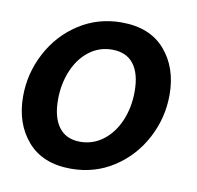

<svg xmlns="http://www.w3.org/2000/svg" viewBox="-64 -572 666 648"><g transform="rotate(10 269.0 -248.0)"><path d="M18 -203Q18 -282 55 -352Q92 -422 157 -464Q222 -506 303 -506Q400 -506 452 -446Q504 -386 504 -293Q504 -214 467 -144Q430 -74 365 -32Q300 10 219 10Q122 10 70 -50Q18 -110 18 -203ZM386 -284Q386 -345 361 -377.5Q336 -410 287 -410Q243 -410 208.5 -383.5Q174 -357 155 -311.5Q136 -266 136 -212Q136 -151 161 -118Q186 -85 234 -85Q278 -85 313 -112Q348 -139 367 -184.5Q386 -230 386 -284Z"/></g></svg>

Font: Cabin SemiBold
Style: Italic
Weight: 600
Italic angle: -7°
Designer: Pablo Impallari
Foundry: Pablo Impallari. http://www.impallari.com Igino Marini. http://www.ikern.com
Version: Version 2.200